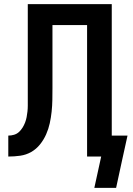

<svg xmlns="http://www.w3.org/2000/svg" viewBox="-20 -755 640 926"><path d="M540 151H435L468 0H400V-634H233V-335Q233 -335 233 -334.5Q233 -334 233 -334V-332Q233 -332 233 -332Q233 -332 233 -332V-330Q233 -302 232.5 -273.5Q232 -245 229 -216.5Q226 -188 220 -160.5Q214 -133 202.5 -107Q191 -81 173 -58.5Q155 -36 130.5 -22Q106 -8 77.5 -4Q49 0 20 0V-101Q34 -101 47.5 -105Q61 -109 71 -118Q81 -127 88.5 -139Q96 -151 101 -164Q106 -177 108.5 -190.5Q111 -204 112.5 -217.5Q114 -231 114 -245Q114 -259 114 -273Q114 -288 114 -303.5Q114 -319 114 -335V-735H519V-101H595L569 17Z"/></svg>

Font: Iosevka Curly Extended
Style: Bold
Weight: 700
Width: 7
Monospace: yes
Designer: Belleve Invis
Foundry: Belleve Invis
Version: Version 11.1.0; ttfautohint (v1.8.3)